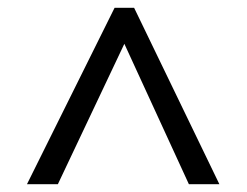

<svg xmlns="http://www.w3.org/2000/svg" viewBox="-20 -739 632 491"><path d="M273 -719H323L541 -268H463L298 -627L128 -268H49Z"/></svg>

Font: ltamil25
Style: Book
Weight: 400
Designer: Jelle Bosma - Monotype Design Team
Foundry: Monotype Imaging Inc.
Version: Version 2.003